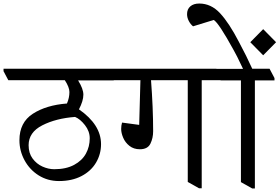

<svg xmlns="http://www.w3.org/2000/svg" viewBox="-51 -1034 1583 1087"><path d="M593 -579H391Q421 -531 421 -498Q421 -463 396 -415Q521 -328 521 -218Q521 -161 492.5 -113Q464 -65 410 -37Q356 -9 283 -9Q219 -9 168 -41Q117 -73 88 -126.5Q59 -180 59 -240Q59 -341 135 -390Q211 -439 328 -448Q342 -480 342 -513Q342 -540 316 -580H-4L-31 -631V-645H564L592 -593ZM374 -372Q266 -364 188.5 -324.5Q111 -285 111 -212Q111 -167 133.5 -136.5Q156 -106 189.5 -91Q223 -76 256 -76Q323 -76 368.5 -100.5Q414 -125 435.5 -164.5Q457 -204 457 -251Q457 -291 430 -325.5Q403 -360 374 -372Z M1202 -593V-580H1091V32H1076L1012 -4V-580H804Q816 -424 816 -291Q816 -252 800.5 -220.5Q785 -189 741 -189Q706 -189 682 -208Q658 -227 646.5 -254Q635 -281 635 -304Q635 -323 640 -340L737 -327L744 -580H587L560 -631V-645H1174Z M1202 0ZM1503 -592V-579H1392V33H1377L1313 -3V-579H1198L1171 -630V-644H1325Q1286 -727 1272 -750Q1187 -905 1159 -921L1042 -885Q1028 -896 1018 -915Q1008 -934 1008 -954Q1008 -982 1026.5 -998Q1045 -1014 1077 -1014Q1144 -1014 1195 -959Q1246 -904 1301 -798Q1345 -716 1377 -645H1475ZM1512 -795 1439 -721 1366 -795 1439 -869Z"/></svg>

Font: Martel
Style: Regular
Weight: 400
Designer: Dan Reynolds
Foundry: Dan Reynolds
Version: Version 1.001; ttfautohint (v1.1) -l 5 -r 5 -G 72 -x 0 -D la